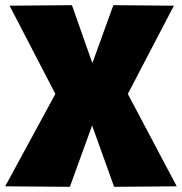

<svg xmlns="http://www.w3.org/2000/svg" viewBox="-22 -721 703 742"><path d="M-2 -1 192 -358 15 -699 256 -701 335 -477 416 -701 650 -699 472 -358 661 -1 419 1 334 -236 248 1Z"/></svg>

Font: Georama ExtraCondensed Thin ExtraBold
Style: Regular
Weight: 800
Version: Version 1.001